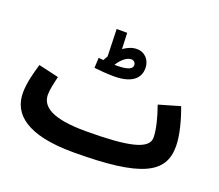

<svg xmlns="http://www.w3.org/2000/svg" viewBox="-125 -916 1273 1115"><g transform="rotate(20 512.0 -358.5)"><path d="M495 -474C627 -474 652 -536 652 -580C652 -630 619 -669 568 -669C541 -669 512 -658 486 -639L482 -738H417L422 -570C417 -561 411 -552 406 -542C395 -543 384 -544 376 -545L373 -482C394 -479 458 -474 495 -474ZM557 -602C575 -602 585 -589 585 -575C585 -554 563 -538 488 -538C484 -538 480 -538 476 -538C494 -569 528 -602 557 -602ZM424 21 425 20V21C846 21 974 -49 974 -214C974 -284 948 -377 922 -445L791 -407C816 -337 834 -266 834 -218C834 -145 710 -119 451 -119L450 -116V-119C244 -119 172 -169 172 -244C172 -276 183 -322 192 -359L67 -388C52 -337 32 -267 32 -204C32 -74 137 21 424 21Z"/></g></svg>

Font: Noto Sans Arabic UI
Style: Bold
Weight: 700
Designer: Monotype Design Team, Nadine Chahine and Nizar Qandah
Foundry: Monotype Imaging Inc.
Version: Version 2.010